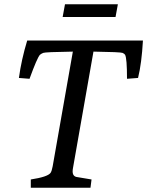

<svg xmlns="http://www.w3.org/2000/svg" viewBox="-20 -884 693 904"><path d="M524 -804H275L286 -864H535ZM406 0H125V-39Q204 -51 218 -70Q224 -79 228 -101L323 -641Q193 -639 183.5 -635Q174 -631 168 -626Q155 -612 119 -513L69 -517Q81 -604 108 -693H653Q647 -586 630 -517L578 -513Q578 -609 569 -626Q566 -631 557 -635Q548 -639 420 -641L324 -95Q322 -85 322 -77Q322 -52 345 -50L411 -39Z"/></svg>

Font: Poly
Style: Italic
Weight: 400
Italic angle: -10°
Designer: Nicolas Silva
Foundry: Jose Nicolas Silva Schwarzenberg
Version: Version 1.003